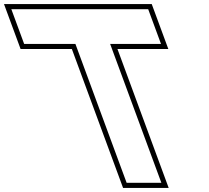

<svg xmlns="http://www.w3.org/2000/svg" viewBox="-390 -830 1025 940"><path d="M86.5 -785H250.5H335.5L398.2 -615H313.2H149.2L368.6 -20L400 65H230L198.6 -20L-20.8 -615H-186.8H-271.8L-334.5 -785H-249.5H-83.5ZM352.9 -810H-370.4L-289.2 -590H-38.2L212.5 90H435.8L185.1 -590H434.1Z"/></svg>

Font: Nordica Plus
Style: NordicaClassicBkOpOblOl
Weight: 900
Version: Version 1.01